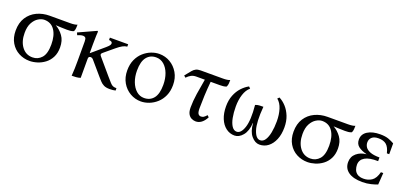

<svg xmlns="http://www.w3.org/2000/svg" viewBox="5 -1106 3703 1768"><g transform="rotate(20 1856.5 -222.5)"><path d="M260 15Q203 15 154 -11Q105 -37 75.5 -86.5Q46 -136 46 -205Q46 -282 80 -334.5Q114 -387 170.5 -413.5Q227 -440 294 -440H494Q540 -440 563 -450Q563 -434 562 -417Q561 -400 553 -383Q538 -376 520.5 -374.5Q503 -373 487 -373Q459 -373 431 -374.5Q403 -376 376 -377Q420 -353 452 -309Q484 -265 484 -197Q484 -141 463 -100.5Q442 -60 408 -34.5Q374 -9 335 3Q296 15 260 15ZM131 -213Q131 -129 170.5 -77Q210 -25 275 -25Q328 -25 363.5 -65Q399 -105 399 -195Q399 -284 363.5 -336Q328 -388 262 -388Q234 -388 203.5 -369.5Q173 -351 152 -312.5Q131 -274 131 -213Z M1042 6Q1007 6 985 -5Q963 -16 947.5 -33.5Q932 -51 915 -70L812 -190Q802 -203 794.5 -207Q787 -211 779 -211Q771 -211 764.5 -206Q758 -201 758 -187V0Q737 7 715.5 8.5Q694 10 673 10Q676 -28 677 -63.5Q678 -99 678 -137V-327Q678 -355 669.5 -363.5Q661 -372 647 -372Q634 -372 619.5 -367.5Q605 -363 593 -358L583 -381L756 -460L762 -454Q761 -446 759.5 -411Q758 -376 758 -328V-243H760L882 -347Q905 -367 911 -377Q917 -387 917 -395Q917 -414 884 -417V-440H1063V-417Q1041 -415 1018 -402.5Q995 -390 964 -364L868 -284Q856 -274 857 -266Q858 -258 865 -250L993 -100Q1021 -68 1036 -51Q1051 -34 1064.5 -28.5Q1078 -23 1100 -23V0Q1075 6 1042 6Z M1365 -455Q1423 -455 1471.5 -426.5Q1520 -398 1550 -347Q1580 -296 1580 -228Q1580 -168 1559.5 -122.5Q1539 -77 1505 -46.5Q1471 -16 1430.5 -0.5Q1390 15 1351 15Q1294 15 1245 -13.5Q1196 -42 1166.5 -93Q1137 -144 1137 -212Q1137 -272 1157.5 -317.5Q1178 -363 1212 -393.5Q1246 -424 1286 -439.5Q1326 -455 1365 -455ZM1368 -25Q1427 -25 1461 -67.5Q1495 -110 1495 -199Q1495 -260 1476.5 -309Q1458 -358 1425 -386.5Q1392 -415 1348 -415Q1290 -415 1256 -372.5Q1222 -330 1222 -241Q1222 -181 1240.5 -132Q1259 -83 1292 -54Q1325 -25 1368 -25Z M1663 -331 1646 -347 1695 -407Q1708 -423 1726 -432.5Q1744 -442 1772 -442H1990Q2036 -442 2059 -452Q2059 -436 2058 -419Q2057 -402 2049 -385Q2034 -378 2016.5 -376.5Q1999 -375 1983 -375H1895Q1888 -302 1885 -233.5Q1882 -165 1882 -112Q1882 -72 1892 -58Q1902 -44 1919 -44Q1933 -44 1944.5 -50.5Q1956 -57 1974 -77L1990 -61Q1950 15 1889 15Q1869 15 1848.5 5.5Q1828 -4 1815 -27Q1802 -50 1802 -91Q1802 -153 1813 -226Q1824 -299 1838 -375H1754Q1726 -375 1705 -364Q1684 -353 1663 -331Z M2540 -456Q2577 -437 2608 -403Q2639 -369 2658 -321Q2677 -273 2677 -212Q2677 -144 2656 -93Q2635 -42 2598 -13.5Q2561 15 2513 15Q2470 15 2433.5 -28Q2397 -71 2392 -152H2390Q2385 -71 2349 -28Q2313 15 2269 15Q2222 15 2184.5 -13.5Q2147 -42 2126 -93Q2105 -144 2105 -212Q2105 -273 2124 -321Q2143 -369 2174.5 -403Q2206 -437 2242 -456L2258 -440Q2224 -412 2207 -359Q2190 -306 2190 -241Q2190 -181 2199.5 -132Q2209 -83 2228.5 -54Q2248 -25 2276 -25Q2318 -25 2342 -97Q2366 -169 2352 -315Q2372 -323 2391.5 -324Q2411 -325 2430 -325Q2417 -171 2440.5 -98Q2464 -25 2506 -25Q2535 -25 2554 -54Q2573 -83 2582.5 -132Q2592 -181 2592 -241Q2592 -306 2575.5 -359Q2559 -412 2524 -440Z M2983 15Q2926 15 2877 -11Q2828 -37 2798.5 -86.5Q2769 -136 2769 -205Q2769 -282 2803 -334.5Q2837 -387 2893.5 -413.5Q2950 -440 3017 -440H3217Q3263 -440 3286 -450Q3286 -434 3285 -417Q3284 -400 3276 -383Q3261 -376 3243.5 -374.5Q3226 -373 3210 -373Q3182 -373 3154 -374.5Q3126 -376 3099 -377Q3143 -353 3175 -309Q3207 -265 3207 -197Q3207 -141 3186 -100.5Q3165 -60 3131 -34.5Q3097 -9 3058 3Q3019 15 2983 15ZM2854 -213Q2854 -129 2893.5 -77Q2933 -25 2998 -25Q3051 -25 3086.5 -65Q3122 -105 3122 -195Q3122 -284 3086.5 -336Q3051 -388 2985 -388Q2957 -388 2926.5 -369.5Q2896 -351 2875 -312.5Q2854 -274 2854 -213Z M3471 -239V-240Q3419 -253 3389 -276.5Q3359 -300 3359 -343Q3359 -396 3406 -425.5Q3453 -455 3528 -455Q3580 -455 3612 -443Q3644 -431 3668 -417V-311H3645Q3632 -367 3604.5 -391Q3577 -415 3527 -415Q3484 -415 3462.5 -395.5Q3441 -376 3441 -345Q3441 -320 3455 -299Q3469 -278 3502.5 -265Q3536 -252 3594 -252V-216Q3508 -218 3465 -192.5Q3422 -167 3422 -118Q3422 -95 3430.5 -71.5Q3439 -48 3461 -33Q3483 -18 3522 -18Q3566 -18 3601 -41Q3636 -64 3653 -129H3676L3668 -14Q3646 -5 3606.5 5Q3567 15 3521 15Q3432 15 3384.5 -19Q3337 -53 3337 -114Q3337 -168 3376 -201Q3415 -234 3471 -239Z"/></g></svg>

Font: Bona Nova
Style: Regular
Weight: 400
Designer: Mateusz Machalski
Foundry: Capitalics
Version: Version 4.001; ttfautohint (v1.8.3)